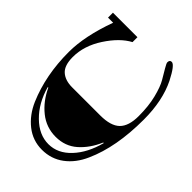

<svg xmlns="http://www.w3.org/2000/svg" viewBox="-114 -988 1324 1324"><g transform="rotate(-45 548.5 -326.0)"><path d="M666 22Q398 22 216 -60Q125 -100 73.5 -169Q22 -238 22 -328Q22 -418 77 -487.5Q132 -557 222 -596Q404 -674 630 -674Q785 -674 989 -600V-650H1037V-411H989Q946 -492 840.5 -561Q735 -630 625 -630Q543 -630 508.5 -591.5Q474 -553 474 -485V-211Q474 -109 517.5 -64.5Q561 -20 658.5 -20Q756 -20 831.5 -39Q907 -58 947 -81.5Q987 -105 1019 -124Q1051 -143 1060 -143Q1084 -143 1084 -123Q1084 -95 980 -42Q850 22 666 22ZM357 -600 356 -605Q234 -571 157.5 -493Q81 -415 81 -324Q81 -233 157 -162Q233 -91 356 -59L357 -64Q266 -103 209 -167.5Q152 -232 152 -324Q152 -416 209 -487Q266 -558 357 -600Z"/></g></svg>

Font: Diplomata SC
Style: Regular
Weight: 400
Width: 7
Designer: Eduardo Rodriguez Tunni
Foundry: Eduardo Rodriguez Tunni
Version: Version 1.001